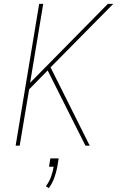

<svg xmlns="http://www.w3.org/2000/svg" viewBox="-20 -755 640 995"><path d="M61 0 183 -735H204L136 -326L539 -735H567L242 -406L445 0H423L365 -115L227 -390L131 -292L82 0ZM233 220 218 210Q235 187 244.5 161Q254 135 258 109H234L241 66H284L277 109Q272 137 261.5 166Q251 195 233 220Z"/></svg>

Font: Iosevka SS04 Th Ex Obl
Style: Regular
Weight: 100
Width: 7
Italic angle: -9°
Monospace: yes
Designer: Belleve Invis
Foundry: Belleve Invis
Version: Version 19.0.0; ttfautohint (v1.8.4)